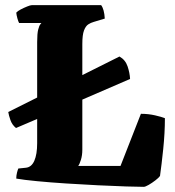

<svg xmlns="http://www.w3.org/2000/svg" viewBox="-20 -724 680 744"><path d="M42 -228Q27 -240 20.5 -258.5Q14 -277 12 -290L124 -346V-561Q124 -594 128 -609.5Q132 -625 136.5 -630Q141 -635 140 -635H54Q51 -640 47.5 -652.5Q44 -665 43 -675Q48 -681 60.5 -687.5Q73 -694 85.5 -699Q98 -704 103 -704H372Q384 -688 386 -652L343 -639Q332 -636 322 -629.5Q312 -623 305.5 -606Q299 -589 299 -553V-433L443 -505Q466 -492 474.5 -466.5Q483 -441 484 -418L299 -338V-144Q299 -122 293.5 -104.5Q288 -87 283 -81H447L526 -283Q555 -283 581 -277Q607 -271 619 -266Q619 -209 612.5 -146.5Q606 -84 600 -42Q595 -35 582 -25Q569 -15 556 -7.5Q543 0 537 0Q516 0 468.5 -1.5Q421 -3 360 -6Q299 -9 237 -13Q175 -17 123 -22Q71 -27 43 -32Q43 -44 46 -55.5Q49 -67 51 -71L80 -74Q102 -76 113 -101Q124 -126 124 -169V-263Z"/></svg>

Font: Texturina Black
Style: Regular
Weight: 900
Designer: Guillermo Torres Carreño
Foundry: Omnibus-Type
Version: Version 1.002; ttfautohint (v1.8.3)